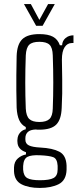

<svg xmlns="http://www.w3.org/2000/svg" viewBox="-20 -774 390 946"><path d="M176 152Q121 152 86 134Q51 116 49 70V51Q50 22 68 6.5Q86 -9 108 -13V-24Q67 -38 66 -74Q65 -80 66 -87Q67 -107 79 -120.5Q91 -134 107 -137V-148Q85 -159 74.5 -182.5Q64 -206 62 -243Q61 -292 60.5 -328Q60 -364 60.5 -403Q61 -442 62 -498Q64 -556 90 -581Q116 -606 174 -606Q217 -606 241 -593Q265 -580 275 -551H286Q287 -573 303 -586.5Q319 -600 342 -600V-562H334Q312 -562 298.5 -541.5Q285 -521 285 -480Q286 -422 286.5 -383.5Q287 -345 286.5 -313Q286 -281 284 -243Q282 -185 257 -160Q232 -135 174 -135Q169 -135 165 -135Q161 -135 156 -136Q129 -135 117 -123.5Q105 -112 105 -93V-86Q105 -66 122.5 -57.5Q140 -49 179 -47Q239 -44 272.5 -26.5Q306 -9 308 42V63Q306 115 269 133.5Q232 152 176 152ZM174 -173Q208 -173 223.5 -187.5Q239 -202 240 -239Q245 -364 240 -501Q239 -539 224 -553.5Q209 -568 174 -568Q139 -568 124 -553.5Q109 -539 107 -501Q102 -364 107 -239Q109 -202 124.5 -187.5Q140 -173 174 -173ZM177 114Q224 114 244 103Q264 92 264 61V43Q262 8 242.5 0.5Q223 -7 177 -9Q134 -11 115 -1Q96 9 94 44V62Q96 93 114.5 103.5Q133 114 177 114ZM98 -754H132L174 -676L217 -754H250L190 -647H158Z"/></svg>

Font: Big Shoulders Display Light
Style: Regular
Weight: 300
Designer: Patric King
Foundry: XO Type Co
Version: Version 1.000; ttfautohint (v1.8.2)